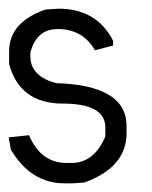

<svg xmlns="http://www.w3.org/2000/svg" viewBox="-24 -423 351 443"><path d="M111 -403Q199 -403 237 -329V-318L195 -307Q167 -356 109 -356Q60 -356 46 -301V-294Q46 -269 62 -253.5Q78 -238 107 -231Q185 -229 226.5 -204.5Q268 -180 268 -132V-116Q268 -37 171 -2L144 0H125Q47 0 1 -78L-4 -106L43 -111Q70 -47 130 -47H141Q193 -47 219 -108V-129Q219 -184 121 -184Q22 -184 -3 -275V-304Q-3 -372 81 -401Z"/></svg>

Font: Ekushey Kolom
Style: Regular
Weight: 400
Designer: Al Mamun Sumon
Foundry: Al Mamun Sumon
Version: Version 1.0